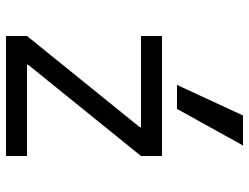

<svg xmlns="http://www.w3.org/2000/svg" viewBox="-115 -715 830 640"><g transform="rotate(90 300.0 -395.0)"><path d="M100 0V-70L404 -446V-450H100V-520H500V-450L196 -74V-70H500V0ZM343 -570H263L365 -790H465Z"/></g></svg>

Font: M PLUS Code Latin 60
Style: Regular
Weight: 400
Width: 7
Monospace: yes
Designer: Coji Morishita
Foundry: UNDERFOREST DESIGN
Version: Version 1.005; ttfautohint (v1.8.3)